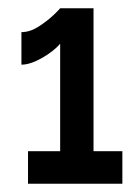

<svg xmlns="http://www.w3.org/2000/svg" viewBox="-20 -836 338 466"><path d="M277 -469V-390H48V-469H126V-730Q119 -721 103 -709Q87 -697 67.5 -688Q48 -679 32 -679V-758Q53 -758 74.5 -772Q96 -786 111 -800.5Q126 -815 126 -816H207V-469Z"/></svg>

Font: Raleway Thin
Style: Bold
Weight: 700
Version: Version 4.026